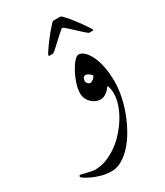

<svg xmlns="http://www.w3.org/2000/svg" viewBox="-242 -565 803 936"><g transform="rotate(-30 159.5 -97.0)"><path d="M331.1 -79.1Q331.1 -40.5 322.3 2.2Q313.5 44.9 297.9 86.2Q282.2 127.4 261 165Q239.7 202.6 214.1 230.7Q188.5 258.8 159.9 275.6Q131.3 292.5 101.6 292.5Q71.8 292.5 44.7 284.9Q17.6 277.3 -2.9 267.8Q-23.4 258.3 -35.9 249.8Q-48.3 241.2 -48.3 239.3Q-48.3 236.3 -46.6 233.2Q-44.9 230 -43 230Q-41 230 -31.5 232.4Q-22 234.9 -9.8 237.8Q2.4 240.7 15.1 243.2Q27.8 245.6 36.1 245.6Q67.9 245.6 99.6 233.2Q131.3 220.7 160.6 200Q189.9 179.2 214.8 151.1Q239.7 123 258.5 92.3Q277.3 61.5 288.1 29.5Q298.8 -2.4 298.8 -32.2Q298.8 -47.9 296.4 -58.6Q293.9 -69.3 290 -78.1Q285.2 -71.8 278.8 -64.5Q272.5 -57.1 264.6 -51Q256.8 -44.9 247.8 -41.3Q238.8 -37.6 228.5 -37.6Q216.3 -37.6 203.4 -43.2Q190.4 -48.8 179.9 -58.6Q169.4 -68.4 162.8 -82.5Q156.2 -96.7 156.2 -112.8Q156.2 -137.7 165.8 -167Q175.3 -196.3 189.2 -221.9Q203.1 -247.6 218 -264.6Q232.9 -281.7 244.1 -281.7Q258.3 -281.7 273.4 -268.8Q288.6 -255.9 301.8 -230.2Q314.9 -204.6 323 -166.5Q331.1 -128.4 331.1 -79.1ZM255.9 -156.2Q249 -167 239.5 -172.6Q230 -178.2 223.6 -178.2Q214.4 -178.2 210 -170.7Q205.6 -163.1 205.6 -152.3Q205.6 -147.5 211.4 -140.1Q217.3 -132.8 226.1 -132.8Q232.9 -132.8 242.4 -140.1Q252 -147.5 255.9 -156.2ZM366.2 -352.1Q366.2 -350.1 366 -348.6Q365.7 -347.2 362.8 -347.2H342.8Q340.8 -347.2 333 -353.5Q325.2 -359.9 314.7 -369.6Q304.2 -379.4 292.2 -390.4Q280.3 -401.4 269.3 -411.4Q258.3 -421.4 250.5 -427.7Q242.7 -434.1 240.7 -434.1Q238.3 -434.1 230.7 -427.7Q223.1 -421.4 212.2 -411.4Q201.2 -401.4 189.2 -390.4Q177.2 -379.4 166.7 -369.6Q156.2 -359.9 148.4 -353.5Q140.6 -347.2 138.7 -347.2H118.7Q115.7 -347.2 115.5 -348.6Q115.2 -350.1 115.2 -352.1Q115.2 -355 124.8 -369.6Q134.3 -384.3 148.2 -403.3Q162.1 -422.4 177.7 -441.4Q193.4 -460.4 204.6 -472.2Q209.5 -478 213.6 -481.9Q217.8 -485.8 222.2 -485.8H259.3Q263.7 -485.8 267.3 -481.7Q271 -477.5 276.9 -472.2Q284.7 -464.4 294.4 -452.6Q304.2 -440.9 314 -428Q323.7 -415 333.3 -401.9Q342.8 -388.7 350.1 -377.9Q357.4 -367.2 361.8 -359.9Q366.2 -352.5 366.2 -352.1Z"/></g></svg>

Font: Kitab
Style: Regular
Weight: 400
Designer: SIL International
Foundry: Khaled Hosny
Version: Version 1.000